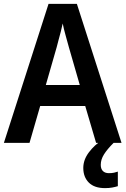

<svg xmlns="http://www.w3.org/2000/svg" viewBox="-20 -736 647 989"><path d="M475 0 419 -190H187L132 0H0L230 -716H376L606 0ZM335 -492Q328 -518 318 -553.5Q308 -589 303 -615Q299 -596 293 -572.5Q287 -549 281 -527.5Q275 -506 272 -493L216 -298H391ZM499 113Q499 134 510 145Q521 156 541 156Q556 156 567.5 153.5Q579 151 587 148V223Q574 227 558 230Q542 233 521 233Q466 233 437.5 204.5Q409 176 409 129Q409 87 438 48.5Q467 10 506 -14L565 0Q532 33 515.5 59.5Q499 86 499 113Z"/></svg>

Font: Noto Sans Gurmukhi UI SemiCondensed SemiBold
Style: Regular
Weight: 600
Width: 4
Designer: Jelle Bosma - Monotype Design Team
Foundry: Monotype Imaging Inc.
Version: Version 2.004; ttfautohint (v1.8.4.7-5d5b)